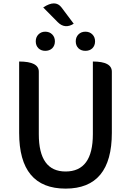

<svg xmlns="http://www.w3.org/2000/svg" viewBox="-20 -1100 773 1133"><path d="M367 13Q93 13 93 -316V-737Q209 -737 209 -677V-308Q209 -88 367 -88Q528 -88 528 -308V-737Q640 -737 640 -677V-316Q640 13 367 13ZM247 -800Q223 -800 207 -815Q191 -831 191 -856Q191 -881 207 -897Q223 -913 247 -913Q272 -913 288 -897Q304 -881 304 -856Q304 -831 288 -815Q272 -800 247 -800ZM415 -960Q363 -927 321 -969L235 -1056Q307 -1104 343 -1056L415 -960ZM443 -815Q427 -831 427 -856Q427 -881 443 -897Q459 -913 484 -913Q509 -913 525 -897Q541 -881 541 -856Q541 -831 525 -815Q509 -800 484 -800Q459 -800 443 -815Z"/></svg>

Font: Swei Half Moon CJK SC
Style: Medium
Weight: 500
Version: Version 2.071